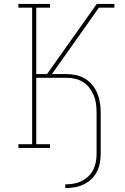

<svg xmlns="http://www.w3.org/2000/svg" viewBox="-20 -755 640 980"><path d="M313 205V186Q334 186 355 182.5Q376 179 395 170Q414 161 430 146Q446 131 455.5 112.5Q465 94 469 73Q473 52 473 31V-182Q473 -204 470 -226Q467 -248 458.5 -268.5Q450 -289 436 -307Q422 -325 403.5 -336.5Q385 -348 363 -353Q341 -358 319 -358H165V-19H235V0H74V-19H144V-716H74V-735H235V-716H165V-377H220L474 -735H564V-716H485L245 -377H319Q344 -377 368.5 -371.5Q393 -366 414 -353.5Q435 -341 451 -321.5Q467 -302 476.5 -279Q486 -256 490 -231.5Q494 -207 494 -182V31Q494 54 489.5 77.5Q485 101 474 122.5Q463 144 445 160.5Q427 177 405.5 187Q384 197 360.5 201Q337 205 313 205Z"/></svg>

Font: Iosevka Curly Slab ThEx
Style: Regular
Weight: 100
Width: 7
Monospace: yes
Designer: Belleve Invis
Foundry: Belleve Invis
Version: Version 11.1.0; ttfautohint (v1.8.3)